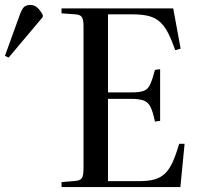

<svg xmlns="http://www.w3.org/2000/svg" viewBox="-189 -757 818 777"><path d="M60 0V-20L118 -25Q137 -27 143 -37.5Q149 -48 149 -76V-652Q149 -677 142.5 -687.5Q136 -698 116 -699L60 -703V-723H512L542 -560L520 -554Q505 -597 490.5 -625Q476 -653 457 -669.5Q438 -686 411.5 -692.5Q385 -699 345 -699H248V-383H341Q375 -383 392 -389Q409 -395 418.5 -415Q428 -435 438 -474L459 -477V-268L438 -265Q430 -304 420.5 -323.5Q411 -343 393 -350Q375 -357 341 -357H248V-24H375Q412 -24 436.5 -31Q461 -38 478.5 -54.5Q496 -71 509.5 -100.5Q523 -130 536 -175H558L541 0ZM-154 -524 -169 -531 -110 -694Q-101 -720 -92 -728.5Q-83 -737 -66 -737Q-51 -737 -39.5 -727.5Q-28 -718 -16 -697V-688Z"/></svg>

Font: Literata 60pt
Style: Regular
Weight: 400
Designer: Latin by Veronika Burian and Jose Scaglione. Greek by Irene Vlachou. Cyrillic by Vera Evstafieva.
Foundry: TypeTogether
Version: Version 3.002